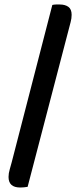

<svg xmlns="http://www.w3.org/2000/svg" viewBox="-20 -727 355 855"><path d="M103 105Q86 108 70 108Q18 108 18 61Q18 45 23.5 26.5Q29 8 32 -4L213 -705Q222 -707 230 -707Q238 -707 246 -707Q270 -707 284.5 -696.5Q299 -686 299 -661Q299 -645 294.5 -628.5Q290 -612 286 -596Z"/></svg>

Font: Baloo Bhai 2 Medium
Style: Regular
Weight: 500
Designer: Supriya Tembe, Noopur Datye and Ek Type
Foundry: Ek Type
Version: Version 1.640;PS 1.000;hotconv 16.6.51;makeotf.lib2.5.65220;